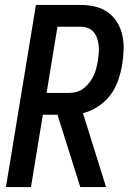

<svg xmlns="http://www.w3.org/2000/svg" viewBox="-20 -755 540 775"><path d="M4 0 125 -735H307Q337 -735 365.5 -728Q394 -721 416.5 -704.5Q439 -688 453.5 -664Q468 -640 474 -612Q480 -584 479 -554Q478 -524 473 -494Q468 -463 457 -431Q446 -399 426 -372Q406 -345 376 -325.5Q346 -306 315 -298L408 0H304L212 -292H153L105 0ZM168 -380H261Q276 -380 291 -384.5Q306 -389 318.5 -399Q331 -409 341 -422Q351 -435 358 -449.5Q365 -464 368.5 -479Q372 -494 375 -509Q377 -524 378.5 -539.5Q380 -555 378.5 -570Q377 -585 372.5 -599Q368 -613 359.5 -624Q351 -635 337 -641Q323 -647 308 -647H212Z"/></svg>

Font: Iosevka Semibold Oblique
Style: Regular
Weight: 600
Italic angle: -9°
Monospace: yes
Designer: Belleve Invis
Foundry: Belleve Invis
Version: Version 32.5.0; ttfautohint (v1.8.4)